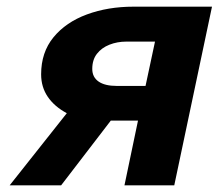

<svg xmlns="http://www.w3.org/2000/svg" viewBox="-20 -556 665 576"><path d="M9 0 180.4 -216.4Q143.4 -236.2 123.4 -265.5Q103.4 -294.8 103.4 -333Q103.4 -399 140.5 -444.2Q177.6 -489.4 240.7 -512.7Q303.8 -536 380.6 -536H616L502.8 0H353.4L394 -194.2H312.4L163.4 0ZM330.6 -298.2H416.6L445 -431.2H359Q331.8 -431.2 308.3 -421.9Q284.8 -412.6 270.8 -394.6Q256.8 -376.6 256.8 -349.2Q256.8 -324.6 275.7 -311.4Q294.6 -298.2 330.6 -298.2Z"/></svg>

Font: Geist
Style: Italic
Weight: 400
Italic angle: -12°
Designer: Basement.studio, Andrés Briganti, Mateo Zaragoza
Foundry: Basement.studio, Vercel, Andrés Briganti, Guido Ferreyra, Mateo Zaragoza
Version: Version 1.500